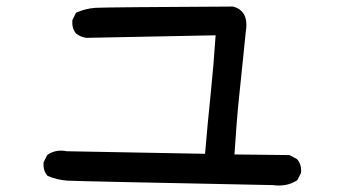

<svg xmlns="http://www.w3.org/2000/svg" viewBox="-20 -605 1040 587"><path d="M814 -39.1Q218.3 -50.8 187 -52.7Q154.8 -54.7 126.5 -66.9L125.5 -67.4L124.5 -68.4Q111.3 -84 113.3 -107.9V-108.9L113.8 -109.9L123.5 -129.4L124.5 -130.9L125.5 -131.8Q150.9 -149.4 184.1 -142.6L606.9 -134.8Q614.7 -227.1 624 -316.9Q633.3 -406.7 639.2 -497.1L244.1 -489.3H243.7Q226.1 -491.7 212.9 -502.4L212.4 -502.9Q205.6 -510.7 202.9 -520.8Q200.2 -530.8 201.2 -542.5V-543.5L201.7 -544.4L211.4 -564L212.4 -565.9L214.4 -566.9Q227.5 -572.8 242.2 -576.4Q256.8 -580.1 272.5 -581.1Q288.1 -582 392.1 -583Q496.1 -584 690.4 -585H690.9H691.9Q708.5 -581.1 718.8 -570.6Q729 -560.1 731.9 -544.4Q734.9 -528.8 731.4 -507.8Q726.6 -460 721.7 -412.6Q716.8 -365.2 711.9 -317.9Q707 -272 703.4 -225.6Q699.7 -179.2 696.8 -132.8L863.3 -130.9H864.7L866.2 -130.4L887.7 -118.7L888.7 -117.7L889.2 -117.2Q902.3 -101.6 900.4 -77.6V-76.7L899.9 -75.7L890.1 -56.2L889.2 -54.7L888.2 -53.7Q856.9 -33.2 814 -39.1Z"/></svg>

Font: NaikaiFont
Style: SemiBold
Weight: 600
Version: Version 1.89